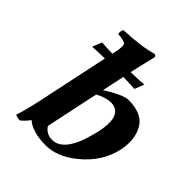

<svg xmlns="http://www.w3.org/2000/svg" viewBox="-197 -822 959 959"><g transform="rotate(45 282.5 -342.5)"><path d="M277.8 -348.1 218.3 -66.9Q240.7 -32.2 281.7 -32.2Q369.1 -32.2 412.1 -209.5Q414.6 -220.2 417 -230Q441.9 -346.7 384.8 -368.7Q373.5 -372.6 361.3 -373Q320.8 -372.6 277.8 -348.1ZM286.6 -388.2Q375.5 -443.4 411.1 -443.8Q503.4 -442.9 537.6 -393.1Q576.7 -334 560.5 -248.5Q560.1 -245.1 559.6 -243.2Q536.1 -132.8 439.9 -55.2Q358.9 10.3 277.8 9.8Q184.1 9.3 140.1 -29.8Q120.1 -2.4 99.1 13.2Q85.4 12.7 66.9 5.9Q85.4 -52.7 101.1 -127L181.6 -506.3Q130.9 -505.4 94.7 -502.9L114.7 -553.2Q148.4 -550.8 190.9 -549.8L194.3 -564.9Q205.6 -616.7 195.8 -627.4Q186.5 -636.2 142.1 -640.1Q138.2 -654.3 146 -671.9Q271 -677.2 339.4 -698.2Q353.5 -696.3 352.5 -685.1Q352.1 -683.1 328.1 -583L320.8 -549.3Q375.5 -550.3 412.6 -553.2L393.1 -502.9Q356 -505.4 311.5 -506.3Z"/></g></svg>

Font: Linux Libertine Slanted O
Style: Bold Slanted
Weight: 700
Designer: Philipp H. Poll
Foundry: Philipp H. Poll
Version: Version 5.0.0